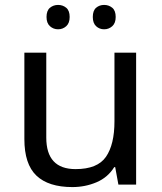

<svg xmlns="http://www.w3.org/2000/svg" viewBox="-20 -750 658 780"><path d="M533 -536V0H461L448 -71H444Q418 -29 372 -9.5Q326 10 274 10Q177 10 128 -36.5Q79 -83 79 -185V-536H168V-191Q168 -63 287 -63Q376 -63 410.5 -113Q445 -163 445 -257V-536ZM169 -681Q169 -707 183 -718.5Q197 -730 216 -730Q235 -730 249 -718.5Q263 -707 263 -681Q263 -656 249 -643.5Q235 -631 216 -631Q197 -631 183 -643.5Q169 -656 169 -681ZM357 -681Q357 -707 370.5 -718.5Q384 -730 403 -730Q422 -730 436 -718.5Q450 -707 450 -681Q450 -656 436 -643.5Q422 -631 403 -631Q384 -631 370.5 -643.5Q357 -656 357 -681Z"/></svg>

Font: Noto Sans Inscriptional Pahlavi
Style: Regular
Weight: 400
Designer: Monotype Design Team
Foundry: Monotype Imaging Inc.
Version: Version 2.003; ttfautohint (v1.8.4.7-5d5b)